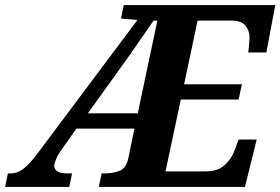

<svg xmlns="http://www.w3.org/2000/svg" viewBox="-64 -734 1101 754"><path d="M-44 0 -33 -53H-21Q5 -53 29 -72Q53 -91 83 -131L476 -656L411 -661L422 -714H1017L982 -528H911Q912 -533 913 -546Q914 -559 915 -571.5Q916 -584 916 -586Q916 -614 900 -633.5Q884 -653 845 -653H712L659 -403H886L873 -343H646L586 -61H744Q791 -61 818 -85.5Q845 -110 857 -143L873 -186H944L898 0H324L335 -53H348Q380 -53 406 -63.5Q432 -74 440 -113L464 -229H236L177 -145Q162 -124 155.5 -107.5Q149 -91 149 -83Q149 -53 202 -53H219L208 0ZM281 -289H477L554 -653H539Q507 -607 475 -560.5Q443 -514 409 -467Z"/></svg>

Font: Noto Serif
Style: Bold Italic
Weight: 700
Italic angle: -12°
Designer: Monotype Design Team
Foundry: Monotype Imaging Inc.
Version: Version 2.013